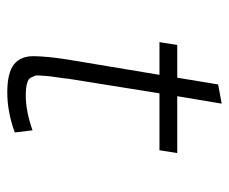

<svg xmlns="http://www.w3.org/2000/svg" viewBox="-72 -562 643 540"><g transform="rotate(90 250.0 -291.5)"><path d="M147 -160 190 -418H98L106 -468H198L217 -583L271 -593L250 -468H410L402 -418H242L201 -162Q200 -150 197 -130.5Q194 -111 193.5 -103.5Q193 -96 192 -83.5Q191 -71 193 -67L198 -56Q205 -42 248.5 -42Q292 -42 346 -61L352 -11Q294 10 239.5 10Q185 10 161 -8.5Q137 -27 137.5 -65Q138 -103 147 -160Z"/></g></svg>

Font: Lekton
Style: Italic
Weight: 400
Italic angle: -9.3°
Designer: Paolo Mazzetti, Luciano Perondi, Raffaele Flato, Elena Papassissa, Emilio Macchia, Michela Povoleri, Tobias Seemiller, R
Version: Version 3.000